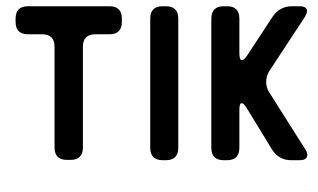

<svg xmlns="http://www.w3.org/2000/svg" viewBox="-20 -505 1021 616"><path d="M155 -32Q155 8 195 8H206Q246 8 246 -32V-355Q246 -395 286 -395H331Q371 -395 371 -435V-445Q371 -485 331 -485H70Q30 -485 30 -445V-435Q30 -395 70 -395H115Q155 -395 155 -355Z M502 9H512Q552 9 552 -31V-445Q552 -485 512 -485H502Q462 -485 462 -445V-31Q462 9 502 9Z M698 9H708Q748 9 748 -31V-152Q748 -174 755 -174Q762 -174 771 -159L853 -25Q875 9 914 9H941Q966 9 966 -8Q966 -16 960 -25L843 -210Q834 -225 834 -242Q834 -261 844 -277L959 -452Q965 -463 965 -469Q965 -485 941 -485H917Q878 -485 855 -452L773 -327Q763 -312 756 -312Q748 -312 748 -335V-445Q748 -485 708 -485H698Q658 -485 658 -445V-31Q658 9 698 9ZM960 91V89H959Z"/></svg>

Font: WD-XL Lubrifont TC
Style: Regular
Weight: 400
Designer: [WD-XL Lubrifont] Copyright 2020-2022 (c) NightFurySL2001, Skr-ZERO; [ZCOOL QingKe HuangYou] Copyright 2018-2022 (c) The
Version: Version 2.001;hotconv 1.1.1;makeotfexe 2.6.0